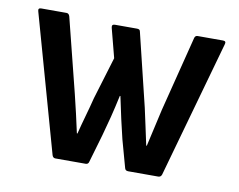

<svg xmlns="http://www.w3.org/2000/svg" viewBox="-61 -570 807 649"><g transform="rotate(10 343.0 -245.5)"><path d="M166 0Q158 0 155 -9L23 -479Q19 -491 31 -491H118Q126 -491 129 -481L193 -226Q201 -193 208.5 -161Q216 -129 223 -96H225Q233 -128 242 -159.5Q251 -191 259 -223L303 -368L277 -468Q274 -480 286 -480H362Q372 -480 373 -472L434 -221Q441 -190 447.5 -159Q454 -128 461 -96H463Q470 -128 477.5 -160Q485 -192 492 -224L557 -481Q559 -491 568 -491H655Q667 -491 663 -479L531 -9Q528 0 519 0H416Q406 0 404 -9L378 -103Q370 -135 362.5 -169Q355 -203 346 -246H344Q335 -204 326.5 -170.5Q318 -137 309 -105L281 -9Q279 0 270 0Z"/></g></svg>

Font: Sofia Sans Extra Cond
Style: Bold
Weight: 700
Width: 1
Designer: Botio Nikoltchev, Ani Petrova
Foundry: lettersoup
Version: Version 4.100; ttfautohint (v1.8.3)